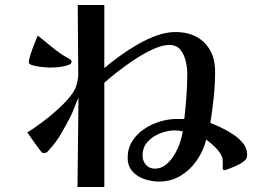

<svg xmlns="http://www.w3.org/2000/svg" viewBox="-20 -756 1040 773"><path d="M716 -227Q713 -207 704.5 -181.5Q696 -156 681.5 -132Q667 -108 647.5 -92.5Q628 -77 604 -77Q581 -77 567.5 -92.5Q554 -108 554 -130Q554 -163 574.5 -185.5Q595 -208 625.5 -219.5Q656 -231 684 -231Q692 -231 700 -230Q708 -229 716 -227ZM268 -507Q268 -513 263 -516.5Q258 -520 254 -522Q221 -540 191 -565Q161 -590 132 -613Q128 -603 119 -581Q110 -559 103 -537Q96 -515 96 -505Q96 -497 113.5 -492.5Q131 -488 150.5 -486Q170 -484 176 -484Q182 -484 197 -484.5Q212 -485 228 -487.5Q244 -490 256 -494.5Q268 -499 268 -507ZM975 -133Q975 -158 959.5 -178Q944 -198 920 -214Q896 -230 871 -242Q846 -254 827 -261Q835 -312 840.5 -364Q846 -416 846 -468Q846 -541 803 -584Q760 -627 686 -627Q650 -627 611 -613Q572 -599 534 -577Q496 -555 461.5 -530Q427 -505 400 -482V-736H293L295 -455Q295 -442 291 -425Q287 -408 282 -397Q266 -367 231.5 -333.5Q197 -300 158.5 -270.5Q120 -241 90 -223Q94 -217 106.5 -199Q119 -181 131.5 -164Q144 -147 148 -143Q151 -140 157 -140Q165 -140 170 -144Q172 -146 174.5 -149Q177 -152 179 -154Q205 -182 225 -216Q245 -250 262 -283Q272 -303 279.5 -323Q287 -343 296 -363L292 -3H400V-423Q420 -441 452.5 -466.5Q485 -492 523 -517Q561 -542 597.5 -558.5Q634 -575 661 -575Q691 -575 706.5 -555.5Q722 -536 728 -509Q734 -482 734 -459Q734 -413 730.5 -367.5Q727 -322 722 -277H691Q658 -277 623.5 -266.5Q589 -256 559.5 -236Q530 -216 512 -187Q494 -158 494 -121Q494 -87 513.5 -65.5Q533 -44 562.5 -34.5Q592 -25 621 -25Q669 -25 708 -49Q747 -73 773.5 -112Q800 -151 810 -194Q825 -184 845.5 -164Q866 -144 873 -127Q876 -120 876.5 -113Q877 -106 877 -98Q877 -94 876.5 -82.5Q876 -71 883 -71Q888 -71 901 -76Q914 -81 927.5 -87Q941 -93 946 -96Q958 -103 966.5 -110.5Q975 -118 975 -133Z"/></svg>

Font: UoqMunThenKhung
Style: Regular
Weight: 400
Designer: Font-Kai, 金井和夫, 宇文滿月
Foundry: Kazuo Kanai, Moonlit Owen
Version: Version 1.197